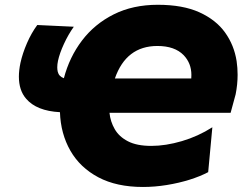

<svg xmlns="http://www.w3.org/2000/svg" viewBox="-20 -748 989 783"><path d="M563 14.5Q455.5 14.5 381 -25Q306.5 -64.5 267 -133.5Q227.5 -202.5 224.5 -290.5Q129 -295.5 86.5 -345.5Q57 -379.5 57 -435.5Q57 -461.5 63.5 -492Q72 -530.5 90 -572Q108 -613.5 132 -646L281 -639Q258.5 -607.5 240.8 -569Q223 -530.5 216.5 -500Q213.5 -485.5 213.5 -473.5Q213.5 -464 215.5 -455.5Q220 -436.5 240.5 -429Q263 -515 314.5 -582.8Q366 -650.5 444 -689.5Q522 -728.5 623.5 -728.5Q725.5 -728.5 793.2 -697.8Q861 -667 898 -615.2Q935 -563.5 945 -498.5Q949 -471 949 -443Q949 -404 941 -363.5L920.5 -288H426.5Q430 -252.5 447.8 -221.5Q465.5 -190.5 501.8 -171.8Q538 -153 597 -153Q655.5 -153 721.8 -172.5Q788 -192 846 -229L829 -46Q797 -29 753.2 -15.2Q709.5 -1.5 660.2 6.5Q611 14.5 563 14.5ZM622 -560.5Q494.5 -560.5 448.5 -428H760Q760.5 -435.5 760.5 -442.5Q760.5 -490 729 -523Q692.5 -560.5 622 -560.5Z"/></svg>

Font: Heraclito ExtraBold
Style: Italic
Weight: 800
Italic angle: -12°
Designer: Kostas Bartsokas (font) & Cristiano Sobral (main changes)
Foundry: Kostas Bartsokas (font) & Cristiano Sobral (main changes)
Version: Version 1.00;July 8, 2020;FontCreator 13.0.0.2655 64-bit